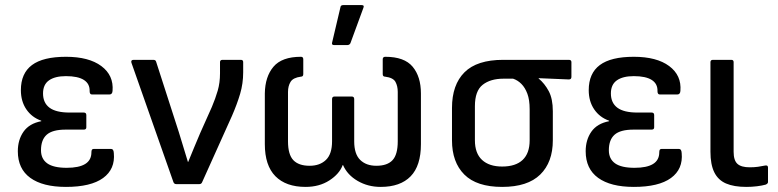

<svg xmlns="http://www.w3.org/2000/svg" viewBox="-20 -723 3054 754"><path d="M239 11Q148 11 99 -24.5Q50 -60 50 -129Q50 -174 72.5 -206Q95 -238 142 -247V-249Q105 -262 83.5 -293.5Q62 -325 62 -369Q62 -435 105.5 -467.5Q149 -500 239 -500Q329 -500 378 -463.5Q427 -427 422 -366Q421 -352 410 -352H341Q332 -352 332 -365Q333 -394 309.5 -409Q286 -424 239 -424Q196 -424 172.5 -407.5Q149 -391 149 -356Q149 -319 174.5 -300Q200 -281 253 -281H309Q319 -281 319 -271V-223Q319 -214 309 -214H238Q186 -214 163.5 -194Q141 -174 141 -133Q141 -99 165.5 -81.5Q190 -64 242 -64Q290 -64 314.5 -79Q339 -94 339 -125Q339 -138 347 -138H417Q426 -138 427 -122Q433 -59 385 -24Q337 11 239 11Z M672 0Q664 0 661 -8L496 -477Q493 -488 505 -488H582Q591 -488 593 -481L682 -205Q691 -176 700 -146Q709 -116 718 -87H719Q730 -114 742 -143Q754 -172 766 -200L812 -303Q826 -336 835 -367Q844 -398 844 -435V-479Q844 -488 854 -488H926Q935 -488 935 -479V-439Q935 -395 923 -354.5Q911 -314 891 -268L774 -8Q771 0 763 0Z M1180 11Q1103 11 1061.5 -31Q1020 -73 1020 -157V-356Q1021 -422 1054 -461Q1087 -500 1162 -500Q1171 -500 1171 -490V-432Q1171 -422 1162 -422Q1131 -418 1121 -401.5Q1111 -385 1111 -362V-168Q1111 -116 1132 -94Q1153 -72 1196 -72Q1236 -72 1260 -95Q1284 -118 1284 -168V-334Q1284 -344 1294 -344H1361Q1371 -344 1371 -334V-168Q1371 -118 1394.5 -95Q1418 -72 1458 -72Q1501 -72 1521.5 -94Q1542 -116 1542 -168V-362Q1542 -385 1533 -401.5Q1524 -418 1492 -422Q1483 -422 1483 -432V-490Q1483 -500 1493 -500Q1568 -500 1600.5 -461Q1633 -422 1633 -356V-157Q1633 -72 1592.5 -30.5Q1552 11 1475 11Q1425 11 1384.5 -12.5Q1344 -36 1327 -75H1326Q1313 -40 1273.5 -14.5Q1234 11 1180 11ZM1292 -546Q1282 -546 1284 -555L1317 -695Q1318 -703 1328 -703H1400Q1412 -703 1407 -692L1356 -553Q1352 -546 1344 -546Z M1952 11Q1852 11 1803.5 -37.5Q1755 -86 1755 -172V-299Q1755 -390 1804 -439Q1853 -488 1956 -488H2214Q2224 -488 2224 -479V-421Q2224 -411 2214 -411L2095 -416V-415Q2119 -395 2135 -365Q2151 -335 2151 -286V-172Q2151 -86 2101.5 -37.5Q2052 11 1952 11ZM1952 -69Q2005 -69 2032.5 -95Q2060 -121 2060 -172V-294Q2060 -331 2051 -355Q2042 -379 2027.5 -393.5Q2013 -408 1995 -414H1957Q1906 -414 1875.5 -390Q1845 -366 1845 -306V-172Q1845 -121 1873 -95Q1901 -69 1952 -69Z M2469 11Q2378 11 2329 -24.5Q2280 -60 2280 -129Q2280 -174 2302.5 -206Q2325 -238 2372 -247V-249Q2335 -262 2313.5 -293.5Q2292 -325 2292 -369Q2292 -435 2335.5 -467.5Q2379 -500 2469 -500Q2559 -500 2608 -463.5Q2657 -427 2652 -366Q2651 -352 2640 -352H2571Q2562 -352 2562 -365Q2563 -394 2539.5 -409Q2516 -424 2469 -424Q2426 -424 2402.5 -407.5Q2379 -391 2379 -356Q2379 -319 2404.5 -300Q2430 -281 2483 -281H2539Q2549 -281 2549 -271V-223Q2549 -214 2539 -214H2468Q2416 -214 2393.5 -194Q2371 -174 2371 -133Q2371 -99 2395.5 -81.5Q2420 -64 2472 -64Q2520 -64 2544.5 -79Q2569 -94 2569 -125Q2569 -138 2577 -138H2647Q2656 -138 2657 -122Q2663 -59 2615 -24Q2567 11 2469 11Z M2911 11Q2862 11 2831 -2.5Q2800 -16 2785 -46.5Q2770 -77 2770 -127V-479Q2770 -488 2780 -488H2852Q2861 -488 2861 -479V-127Q2861 -93 2876 -79.5Q2891 -66 2924 -66Q2942 -66 2956.5 -68Q2971 -70 2985 -73Q2996 -75 2996 -65V-8Q2996 -2 2987 2Q2973 6 2952.5 8.5Q2932 11 2911 11Z"/></svg>

Font: Sofia Sans Semi Condensed Medium
Style: Regular
Weight: 500
Designer: Botio Nikoltchev, Ani Petrova
Foundry: lettersoup
Version: Version 4.100